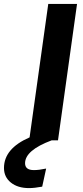

<svg xmlns="http://www.w3.org/2000/svg" viewBox="-113 -712 423 974"><path d="M131.8 -691.9H277.8L181.2 0H148.9Q14.2 50.3 14.2 116.2Q14.2 150.9 59.1 150.9Q84.5 150.9 121.1 143.1L101.1 234.9Q61.5 242.2 34.2 242.2Q-22.9 242.2 -57.9 214.1Q-92.8 186 -92.8 140.1Q-92.8 41.5 37.1 -15.1Z"/></svg>

Font: FiraGO SemiBold
Style: Italic
Weight: 600
Italic angle: -8°
Designer: bBox Type GmbH
Foundry: bBox Type GmbH
Version: Version 1.001;PS 001.001;hotconv 1.0.88;makeotf.lib2.5.64775